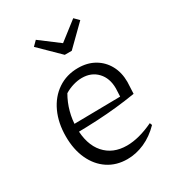

<svg xmlns="http://www.w3.org/2000/svg" viewBox="-174 -818 848 929"><g transform="rotate(-30 249.5 -353.0)"><path d="M265 8Q204 8 158 -22.5Q112 -53 86.5 -108Q61 -163 61 -236Q61 -311 88 -369.5Q115 -428 164 -461Q213 -494 277 -494Q329 -494 368 -471.5Q407 -449 429 -409Q451 -369 451 -316L448 -251Q392 -242 340 -236.5Q288 -231 230.5 -228Q173 -225 101 -224V-268L385 -272L387 -317Q387 -374 354.5 -408.5Q322 -443 269 -443Q246 -443 220.5 -435.5Q195 -428 172 -414Q150 -376 138.5 -333Q127 -290 127 -247Q127 -153 172.5 -101.5Q218 -50 296 -50Q363 -50 445 -89L450 -76Q409 -34 361.5 -13Q314 8 265 8ZM254 -581 144 -689 169 -714 275 -634 378 -714 403 -689 293 -581Z"/></g></svg>

Font: Piazzolla Thin Light
Style: Regular
Weight: 300
Version: Version 2.005